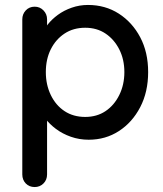

<svg xmlns="http://www.w3.org/2000/svg" viewBox="-20 -555 656 775"><path d="M335 -535Q405 -535 459.5 -500Q514 -465 546 -404.5Q578 -344 578 -264Q578 -184 546 -122.5Q514 -61 460 -26Q406 9 338 9Q300 9 266 -3Q232 -15 206 -34.5Q180 -54 163.5 -76Q147 -98 143 -117L170 -130V149Q170 171 155.5 185.5Q141 200 120 200Q98 200 84 185.5Q70 171 70 149V-477Q70 -498 84 -513Q98 -528 120 -528Q141 -528 155.5 -513Q170 -498 170 -477V-408L154 -417Q157 -436 173 -456.5Q189 -477 213.5 -495Q238 -513 269.5 -524Q301 -535 335 -535ZM324 -443Q276 -443 240.5 -419.5Q205 -396 185 -356Q165 -316 165 -264Q165 -213 185 -171.5Q205 -130 240.5 -106.5Q276 -83 324 -83Q371 -83 406 -106.5Q441 -130 461.5 -171.5Q482 -213 482 -264Q482 -315 461.5 -355.5Q441 -396 406 -419.5Q371 -443 324 -443Z"/></svg>

Font: Quicksand SemiBold
Style: Regular
Weight: 600
Designer: Andrew Paglinawan
Foundry: Andrew Paglinawan
Version: Version 3.004